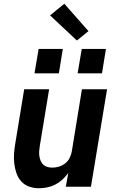

<svg xmlns="http://www.w3.org/2000/svg" viewBox="-20 -996 640 1024"><path d="M188 8Q160 8 135 -1Q110 -10 93 -29Q76 -48 67.5 -73Q59 -98 56 -124.5Q53 -151 55 -178.5Q57 -206 62 -234L109 -520H242L192 -216Q190 -203 189 -189.5Q188 -176 190 -163Q192 -150 197 -138Q202 -126 211 -117.5Q220 -109 233 -105.5Q246 -102 259 -102Q277 -102 295 -107.5Q313 -113 328 -125Q343 -137 351.5 -154Q360 -171 363 -189L417 -520H551L465 0H331L344 -73Q330 -54 312.5 -38Q295 -22 274.5 -11.5Q254 -1 231.5 3.5Q209 8 188 8ZM394 -605 416 -735H545L524 -605ZM164 -605 186 -735H315L294 -605ZM390 -780 247 -914 323 -976 452 -830Z"/></svg>

Font: Iosevka SS04 XBd Ex Obl
Style: Regular
Weight: 800
Width: 7
Italic angle: -9°
Monospace: yes
Designer: Belleve Invis
Foundry: Belleve Invis
Version: Version 19.0.0; ttfautohint (v1.8.4)